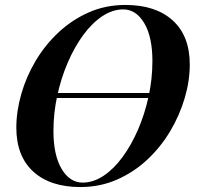

<svg xmlns="http://www.w3.org/2000/svg" viewBox="-20 -742 801 776"><path d="M112 -346V-366H659V-346ZM478 -704Q435 -704 393.5 -676.5Q352 -649 316.5 -600.5Q281 -552 254 -489.5Q227 -427 211.5 -356Q196 -285 196 -213Q196 -115 229 -59.5Q262 -4 314 -4Q357 -4 398.5 -31.5Q440 -59 475.5 -107.5Q511 -156 538 -218.5Q565 -281 580.5 -352Q596 -423 596 -495Q596 -593 563 -648.5Q530 -704 478 -704ZM46 -226Q46 -292 66 -362Q86 -432 124 -496Q162 -560 216.5 -611Q271 -662 339 -692Q407 -722 487 -722Q609 -722 678 -659.5Q747 -597 747 -481Q747 -415 726.5 -345.5Q706 -276 668 -212Q630 -148 575.5 -97Q521 -46 452.5 -16Q384 14 305 14Q183 14 114.5 -48.5Q46 -111 46 -226Z"/></svg>

Font: Playfair Display SemiBold
Style: Italic
Weight: 600
Italic angle: -14°
Designer: Claus Eggers Sørensen
Foundry: Claus Eggers Sørensen
Version: Version 1.203